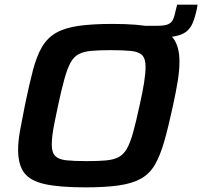

<svg xmlns="http://www.w3.org/2000/svg" viewBox="-20 -799 871 827"><path d="M598 -637 608 -688H660Q688 -688 703 -694Q718 -700 725 -714.5Q732 -729 737 -755L743 -779H831L828 -761Q820 -724 810 -700Q800 -676 781.5 -662Q763 -648 731.5 -642.5Q700 -637 649 -637ZM347 8Q236 8 173 -6Q110 -20 84 -55Q58 -90 58 -154Q58 -190 66.5 -237.5Q75 -285 88 -349Q106 -436 122 -497Q138 -558 161 -597Q184 -636 221.5 -657.5Q259 -679 318 -687.5Q377 -696 465 -696Q576 -696 638.5 -682Q701 -668 727 -633Q753 -598 753 -533Q753 -496 745.5 -449.5Q738 -403 724 -339Q705 -251 687.5 -190Q670 -129 647.5 -90Q625 -51 588 -30Q551 -9 493 -0.5Q435 8 347 8ZM354 -105Q404 -105 436.5 -108Q469 -111 490.5 -122Q512 -133 526.5 -158.5Q541 -184 553.5 -229Q566 -274 581 -344Q594 -401 600.5 -442Q607 -483 607 -511Q607 -546 592.5 -561Q578 -576 545 -579.5Q512 -583 457 -583Q407 -583 374 -580Q341 -577 319.5 -566Q298 -555 284 -529.5Q270 -504 257.5 -459Q245 -414 230 -344Q222 -305 215.5 -274Q209 -243 206 -218.5Q203 -194 203 -175Q203 -142 218 -127Q233 -112 266 -108.5Q299 -105 354 -105Z"/></svg>

Font: Saira SemiExpanded SemiBold
Style: Italic
Weight: 600
Width: 6
Italic angle: -12°
Designer: Hector Gatti with collaboration of the Omnibus-Type team
Foundry: Omnibus-Type
Version: Version 1.101